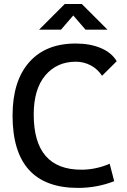

<svg xmlns="http://www.w3.org/2000/svg" viewBox="-20 -918 626 948"><path d="M365.2 9.8Q42 9.8 42 -347.7Q42 -517.1 123.5 -610.1Q205.1 -703.1 353.5 -703.1Q425.3 -703.1 478.5 -680.4Q531.7 -657.7 556.2 -615.7L483.9 -543.9Q461.9 -577.1 428 -595.2Q394 -613.3 354.5 -613.3Q260.3 -613.3 203.4 -545.4Q146.5 -477.5 146.5 -352.5Q146.5 -80.1 381.8 -80.1Q452.6 -80.1 521.5 -109.4L543.9 -23.4Q459 9.8 365.2 9.8ZM172.9 -771.5 299.8 -898.4H383.8L510.7 -771.5H402.3L315.9 -871.6H367.7L281.2 -771.5Z"/></svg>

Font: Cascadia Code
Style: Regular
Weight: 400
Designer: Aaron Bell
Foundry: Saja Typeworks
Version: Version 2404.023